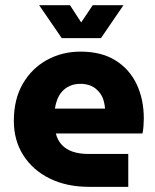

<svg xmlns="http://www.w3.org/2000/svg" viewBox="-20 -725 603 745"><path d="M325.7 0Q238.7 0 173 -32.3Q107.3 -64.7 70.5 -122.5Q33.7 -180.3 33.7 -256Q33.7 -340.3 68.7 -400.3Q103.7 -460.3 162.5 -492.5Q221.3 -524.7 292.3 -524.7Q373.3 -524.7 427.8 -490.8Q482.3 -457 510.2 -398.3Q538 -339.7 538 -264.7Q538 -251.7 536.7 -234.5Q535.3 -217.3 532.7 -207H196.7Q203.3 -180.7 220 -162.8Q236.7 -145 262.7 -136.3Q288.7 -127.7 321.3 -127.7H477.7V0ZM193 -303.7H387.7Q386.3 -320.3 382 -335Q377.7 -349.7 369.5 -361.5Q361.3 -373.3 350.3 -381.8Q339.3 -390.3 324.5 -395Q309.7 -399.7 292 -399.7Q269 -399.7 251.2 -391.7Q233.3 -383.7 221.3 -370.3Q209.3 -357 202.5 -339.7Q195.7 -322.3 193 -303.7ZM219.7 -577 132 -704.7H251.7L295 -638L339.7 -704.7H459L371.7 -577Z"/></svg>

Font: MuseoModerno Thin
Style: Regular
Weight: 100
Designer: Pablo Cosgaya, Héctor Gatti, Marcela Romero, and the Authors of The MuseoModerno Project.
Foundry: Omnibus-Type Team
Version: Version 1.003